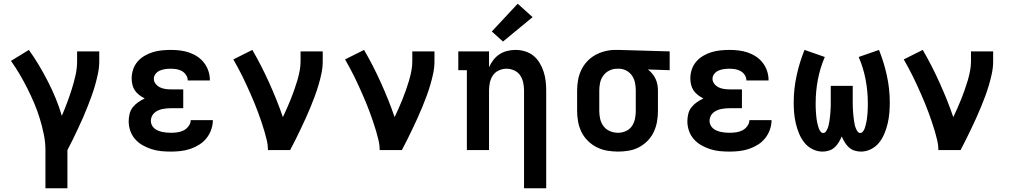

<svg xmlns="http://www.w3.org/2000/svg" viewBox="-20 -806 5440 1031"><path d="M224 205V0Q224 -43 215 -86Q206 -129 193.5 -170Q181 -211 164 -251Q147 -291 127.5 -330Q108 -369 86 -406.5Q64 -444 39 -479L135 -538Q164 -498 189.5 -455Q215 -412 237.5 -368Q260 -324 279 -278Q298 -232 312 -184Q327 -219 340.5 -255Q354 -291 365.5 -327.5Q377 -364 385.5 -401.5Q394 -439 394 -477V-530H513V-477Q513 -445 506.5 -413.5Q500 -382 491.5 -351.5Q483 -321 472 -291Q461 -261 449.5 -231.5Q438 -202 425 -172.5Q412 -143 398.5 -114.5Q385 -86 371 -57Q357 -28 342 0V205Z M898 8Q871 8 845 5.5Q819 3 794 -5Q769 -13 746 -26Q723 -39 705.5 -59Q688 -79 679.5 -104Q671 -129 671 -155Q671 -175 676 -195Q681 -215 693.5 -230.5Q706 -246 722.5 -257.5Q739 -269 757 -277Q742 -285 728 -295.5Q714 -306 704.5 -320Q695 -334 691 -351Q687 -368 687 -385Q687 -410 695 -433.5Q703 -457 719 -475.5Q735 -494 756.5 -506.5Q778 -519 801 -526Q824 -533 848.5 -535.5Q873 -538 897 -538Q922 -538 947 -535Q972 -532 995.5 -524Q1019 -516 1040 -502Q1061 -488 1076 -468.5Q1091 -449 1099 -425Q1107 -401 1107 -376Q1107 -376 1107 -375.5Q1107 -375 1107 -374H988Q988 -375 988 -375Q988 -375 988 -375Q988 -390 979 -403.5Q970 -417 956.5 -424.5Q943 -432 928 -434.5Q913 -437 897 -437Q882 -437 867.5 -435Q853 -433 839.5 -427.5Q826 -422 816 -410Q806 -398 806 -383Q806 -368 816 -355.5Q826 -343 840 -336.5Q854 -330 869.5 -328Q885 -326 900 -326H964V-225H900Q888 -225 876 -224Q864 -223 852 -220.5Q840 -218 829 -213Q818 -208 809 -200Q800 -192 795 -180.5Q790 -169 790 -157Q790 -146 795 -135Q800 -124 809 -116.5Q818 -109 829 -104.5Q840 -100 851.5 -97.5Q863 -95 874.5 -94Q886 -93 898 -93Q915 -93 933 -95.5Q951 -98 966.5 -106Q982 -114 993 -129Q1004 -144 1004 -161H1123Q1123 -135 1114 -109.5Q1105 -84 1088.5 -63.5Q1072 -43 1049.5 -29Q1027 -15 1002 -6.5Q977 2 950.5 5Q924 8 898 8Z M1419 0Q1419 -26 1413 -51.5Q1407 -77 1399.5 -102.5Q1392 -128 1383.5 -152.5Q1375 -177 1366 -202Q1357 -227 1347 -251Q1337 -275 1326.5 -299Q1316 -323 1305 -347Q1294 -371 1282.5 -394.5Q1271 -418 1258.5 -441Q1246 -464 1233 -487L1335 -538Q1360 -495 1382.5 -451Q1405 -407 1425.5 -361.5Q1446 -316 1464.5 -270Q1483 -224 1499 -177Q1510 -201 1521 -225Q1532 -249 1541.5 -273.5Q1551 -298 1560 -323Q1569 -348 1576.5 -373.5Q1584 -399 1589 -425Q1594 -451 1594 -477V-530H1713V-477Q1713 -445 1706.5 -413.5Q1700 -382 1691 -351.5Q1682 -321 1671 -291Q1660 -261 1647.5 -231Q1635 -201 1622 -172Q1609 -143 1595 -114Q1581 -85 1567 -56.5Q1553 -28 1538 0Z M2019 0Q2019 -26 2013 -51.5Q2007 -77 1999.5 -102.5Q1992 -128 1983.5 -152.5Q1975 -177 1966 -202Q1957 -227 1947 -251Q1937 -275 1926.5 -299Q1916 -323 1905 -347Q1894 -371 1882.5 -394.5Q1871 -418 1858.5 -441Q1846 -464 1833 -487L1935 -538Q1960 -495 1982.5 -451Q2005 -407 2025.5 -361.5Q2046 -316 2064.5 -270Q2083 -224 2099 -177Q2110 -201 2121 -225Q2132 -249 2141.5 -273.5Q2151 -298 2160 -323Q2169 -348 2176.5 -373.5Q2184 -399 2189 -425Q2194 -451 2194 -477V-530H2313V-477Q2313 -445 2306.5 -413.5Q2300 -382 2291 -351.5Q2282 -321 2271 -291Q2260 -261 2247.5 -231Q2235 -201 2222 -172Q2209 -143 2195 -114Q2181 -85 2167 -56.5Q2153 -28 2138 0Z M2794 205V-320Q2794 -341 2789.5 -362.5Q2785 -384 2773 -401.5Q2761 -419 2741 -428Q2721 -437 2700 -437Q2679 -437 2659 -428Q2639 -419 2627 -401.5Q2615 -384 2610.5 -362.5Q2606 -341 2606 -320V0H2487V-429H2441V-530H2606V-445Q2615 -465 2629 -483.5Q2643 -502 2662 -514.5Q2681 -527 2703.5 -532.5Q2726 -538 2748 -538Q2774 -538 2799 -530.5Q2824 -523 2844 -507Q2864 -491 2877.5 -468.5Q2891 -446 2899 -421.5Q2907 -397 2910 -371.5Q2913 -346 2913 -320V205ZM2681 -583 2621 -637 2760 -786 2840 -714Z M3299 8Q3270 8 3240.5 3Q3211 -2 3185 -15Q3159 -28 3137.5 -49Q3116 -70 3103 -96Q3090 -122 3084.5 -151.5Q3079 -181 3079 -210V-320Q3079 -348 3084 -376Q3089 -404 3101 -429.5Q3113 -455 3132.5 -476Q3152 -497 3176.5 -510.5Q3201 -524 3228.5 -531Q3256 -538 3284 -538Q3288 -538 3292 -538Q3296 -538 3300 -538L3576 -530V-429L3459 -433Q3472 -423 3482.5 -410.5Q3493 -398 3500 -383Q3507 -368 3510 -352Q3513 -336 3513 -320V-210Q3513 -181 3508 -152.5Q3503 -124 3490.5 -97.5Q3478 -71 3457.5 -50Q3437 -29 3411.5 -15.5Q3386 -2 3357 3Q3328 8 3299 8ZM3299 -93Q3320 -93 3340.5 -102Q3361 -111 3373 -128.5Q3385 -146 3389.5 -167.5Q3394 -189 3394 -210V-320Q3394 -340 3390 -360.5Q3386 -381 3375 -398Q3364 -415 3346 -425.5Q3328 -436 3307 -437H3300Q3298 -437 3296.5 -437Q3295 -437 3293 -437Q3272 -437 3252.5 -427.5Q3233 -418 3220 -400.5Q3207 -383 3202.5 -362Q3198 -341 3198 -320V-210Q3198 -188 3203 -166.5Q3208 -145 3221.5 -127.5Q3235 -110 3256 -101.5Q3277 -93 3299 -93Z M3898 8Q3871 8 3845 5.5Q3819 3 3794 -5Q3769 -13 3746 -26Q3723 -39 3705.5 -59Q3688 -79 3679.5 -104Q3671 -129 3671 -155Q3671 -175 3676 -195Q3681 -215 3693.5 -230.5Q3706 -246 3722.5 -257.5Q3739 -269 3757 -277Q3742 -285 3728 -295.5Q3714 -306 3704.5 -320Q3695 -334 3691 -351Q3687 -368 3687 -385Q3687 -410 3695 -433.5Q3703 -457 3719 -475.5Q3735 -494 3756.5 -506.5Q3778 -519 3801 -526Q3824 -533 3848.5 -535.5Q3873 -538 3897 -538Q3922 -538 3947 -535Q3972 -532 3995.5 -524Q4019 -516 4040 -502Q4061 -488 4076 -468.5Q4091 -449 4099 -425Q4107 -401 4107 -376Q4107 -376 4107 -375.5Q4107 -375 4107 -374H3988Q3988 -375 3988 -375Q3988 -375 3988 -375Q3988 -390 3979 -403.5Q3970 -417 3956.5 -424.5Q3943 -432 3928 -434.5Q3913 -437 3897 -437Q3882 -437 3867.5 -435Q3853 -433 3839.5 -427.5Q3826 -422 3816 -410Q3806 -398 3806 -383Q3806 -368 3816 -355.5Q3826 -343 3840 -336.5Q3854 -330 3869.5 -328Q3885 -326 3900 -326H3964V-225H3900Q3888 -225 3876 -224Q3864 -223 3852 -220.5Q3840 -218 3829 -213Q3818 -208 3809 -200Q3800 -192 3795 -180.5Q3790 -169 3790 -157Q3790 -146 3795 -135Q3800 -124 3809 -116.5Q3818 -109 3829 -104.5Q3840 -100 3851.5 -97.5Q3863 -95 3874.5 -94Q3886 -93 3898 -93Q3915 -93 3933 -95.5Q3951 -98 3966.5 -106Q3982 -114 3993 -129Q4004 -144 4004 -161H4123Q4123 -135 4114 -109.5Q4105 -84 4088.5 -63.5Q4072 -43 4049.5 -29Q4027 -15 4002 -6.5Q3977 2 3950.5 5Q3924 8 3898 8Z M4397 8Q4369 8 4343 -5Q4317 -18 4299.5 -40Q4282 -62 4271 -88.5Q4260 -115 4253.5 -142.5Q4247 -170 4244.5 -198.5Q4242 -227 4242 -255Q4242 -328 4257.5 -399.5Q4273 -471 4300 -538L4409 -500Q4384 -442 4372 -379.5Q4360 -317 4360 -254Q4360 -245 4360 -236.5Q4360 -228 4360.5 -219Q4361 -210 4361.5 -201.5Q4362 -193 4363 -184Q4364 -175 4365 -166.5Q4366 -158 4368 -149.5Q4370 -141 4372 -132.5Q4374 -124 4377 -116Q4380 -108 4386 -100Q4392 -92 4400 -92Q4410 -92 4415.5 -100.5Q4421 -109 4424.5 -117.5Q4428 -126 4430 -135.5Q4432 -145 4433.5 -154Q4435 -163 4436 -172Q4437 -181 4438 -190.5Q4439 -200 4439.5 -209.5Q4440 -219 4440.5 -228Q4441 -237 4441 -246.5Q4441 -256 4441 -265V-345H4559V-265Q4559 -256 4559 -246.5Q4559 -237 4559.5 -228Q4560 -219 4560.5 -209.5Q4561 -200 4562 -190.5Q4563 -181 4564 -172Q4565 -163 4566.5 -154Q4568 -145 4570 -135.5Q4572 -126 4575.5 -117.5Q4579 -109 4584.5 -100.5Q4590 -92 4600 -92Q4608 -92 4614 -100Q4620 -108 4623 -116Q4626 -124 4628 -132.5Q4630 -141 4632 -149.5Q4634 -158 4635 -166.5Q4636 -175 4637 -184Q4638 -193 4638.5 -201.5Q4639 -210 4639.5 -219Q4640 -228 4640 -236.5Q4640 -245 4640 -254Q4640 -317 4628 -379.5Q4616 -442 4591 -500L4700 -538Q4727 -471 4742.5 -399.5Q4758 -328 4758 -255Q4758 -227 4755.5 -198.5Q4753 -170 4746.5 -142.5Q4740 -115 4729 -88.5Q4718 -62 4700.5 -40Q4683 -18 4657 -5Q4631 8 4603 8Q4585 8 4568 2.5Q4551 -3 4538 -15Q4525 -27 4516 -42Q4507 -57 4500 -73Q4493 -57 4484 -42Q4475 -27 4462 -15Q4449 -3 4432 2.5Q4415 8 4397 8Z M5019 0Q5019 -26 5013 -51.5Q5007 -77 4999.5 -102.5Q4992 -128 4983.5 -152.5Q4975 -177 4966 -202Q4957 -227 4947 -251Q4937 -275 4926.5 -299Q4916 -323 4905 -347Q4894 -371 4882.5 -394.5Q4871 -418 4858.5 -441Q4846 -464 4833 -487L4935 -538Q4960 -495 4982.5 -451Q5005 -407 5025.5 -361.5Q5046 -316 5064.5 -270Q5083 -224 5099 -177Q5110 -201 5121 -225Q5132 -249 5141.5 -273.5Q5151 -298 5160 -323Q5169 -348 5176.5 -373.5Q5184 -399 5189 -425Q5194 -451 5194 -477V-530H5313V-477Q5313 -445 5306.5 -413.5Q5300 -382 5291 -351.5Q5282 -321 5271 -291Q5260 -261 5247.5 -231Q5235 -201 5222 -172Q5209 -143 5195 -114Q5181 -85 5167 -56.5Q5153 -28 5138 0Z"/></svg>

Font: Iosevka Slab Extended
Style: Bold
Weight: 700
Width: 7
Monospace: yes
Designer: Belleve Invis
Foundry: Belleve Invis
Version: Version 11.1.0; ttfautohint (v1.8.3)